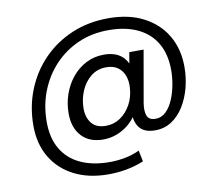

<svg xmlns="http://www.w3.org/2000/svg" viewBox="-88 -746 1190 1048"><g transform="rotate(-10 506.5 -221.5)"><path d="M614.9 -120 616.6 -153.4 636.2 -123.3Q609.7 -64.4 554.4 -28.9Q499.2 6.5 436 6.5Q358.7 6.5 316.1 -40.2Q273.4 -87 273.4 -165.3Q273.4 -221.5 291.2 -272.4Q309 -323.3 341.5 -362.9Q374 -402.6 419 -425.8Q464 -449.1 518.5 -449.1Q580.2 -449.1 616.1 -418.5Q651.9 -388 661.2 -328.4L636.1 -314.8L657.8 -438.6H737L686.5 -150.2Q679.8 -108 689.5 -81.6Q699.2 -55.3 736.9 -55.3Q769.4 -55.3 793.6 -78.7Q817.8 -102 833.9 -139.4Q850 -176.7 858 -219.8Q865.9 -262.9 865.9 -302.1Q865.9 -389.5 830.7 -450.7Q795.5 -511.9 728.3 -544.2Q661.1 -576.5 565.7 -576.5Q474.7 -576.5 398.5 -543.2Q322.3 -509.8 266.2 -450.5Q210.1 -391.1 178.8 -311.9Q147.6 -232.7 147.6 -141Q147.6 -52 183.7 9.4Q219.8 70.9 287.5 102.4Q355.2 134 449.4 134Q491.1 134 534.1 125.9Q577.1 117.8 614.9 99.7L627.5 161.6Q582.2 180.3 532.3 189.6Q482.4 198.8 430.6 198.8Q322.8 198.8 242.2 158.1Q161.7 117.3 117.1 42.7Q72.4 -31.9 72.4 -132.9Q72.4 -239.5 109.6 -331.9Q146.7 -424.3 214.5 -493.7Q282.3 -563.1 374.4 -601.9Q466.4 -640.6 577 -640.6Q690.1 -640.6 771.3 -598.2Q852.6 -555.9 896.5 -481Q940.3 -406.1 940.3 -306.8Q940.3 -249.3 926.1 -193.7Q911.8 -138 884.1 -92.8Q856.5 -47.5 816.1 -20.5Q775.6 6.5 723.3 6.5Q662.5 6.5 636.1 -28.5Q609.7 -63.4 614.9 -120ZM518.8 -379Q468.9 -379 432.8 -349.6Q396.8 -320.3 377.6 -274.4Q358.4 -228.5 358.4 -178.6Q358.4 -128.2 384.2 -96.3Q410 -64.4 463.4 -64.4Q507.4 -64.4 543.2 -88.8Q579 -113.1 601.6 -154.5Q624.2 -195.8 627.1 -247Q629.8 -284.1 618.6 -313.8Q607.3 -343.6 582.7 -361.3Q558.2 -379 518.8 -379Z"/></g></svg>

Font: Poppins Variable
Style: Regular
Weight: 100
Designer: Jonny Pinhorn
Foundry: Indian Type Foundry
Version: Version 6.000